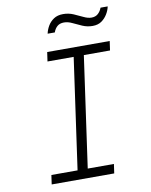

<svg xmlns="http://www.w3.org/2000/svg" viewBox="-94 -936 788 1004"><g transform="rotate(-10 300.0 -433.5)"><path d="M98 0 105 -49H244L327 -637H188L195 -686H527L520 -637H381L298 -49H437L430 0ZM214 -780Q218 -800 229.5 -820Q241 -840 261 -853.5Q281 -867 311 -867Q340 -867 365.5 -856Q391 -845 413.5 -834Q436 -823 455 -823Q476 -823 489.5 -835Q503 -847 510 -866H548Q544 -846 532 -826Q520 -806 501 -792.5Q482 -779 453 -779Q425 -779 399.5 -790Q374 -801 351.5 -812Q329 -823 308 -823Q286 -823 272.5 -811.5Q259 -800 252 -780Z"/></g></svg>

Font: Chivo Mono Medium Thin
Style: Italic
Weight: 250
Italic angle: -8.05°
Monospace: yes
Version: Version 1.008